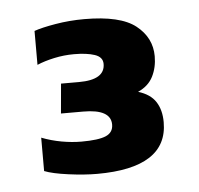

<svg xmlns="http://www.w3.org/2000/svg" viewBox="-34 -688 374 361"><g transform="rotate(-5 153.0 -508.0)"><path d="M136 -362Q112 -362 82 -366Q52 -370 37 -376V-439Q55 -432 74.5 -428.5Q94 -425 112 -425Q144 -425 158 -431Q172 -437 172 -452Q172 -481 120 -481H78L83 -537H117Q166 -537 166 -567Q166 -580 151 -585Q136 -590 112 -590Q93 -590 74.5 -586Q56 -582 42 -576V-640Q56 -645 82.5 -649.5Q109 -654 137 -654Q205 -654 234 -631Q263 -608 263 -573Q263 -552 254.5 -535Q246 -518 226 -509Q249 -502 259 -486.5Q269 -471 269 -448Q269 -362 136 -362Z"/></g></svg>

Font: Kanit Medium
Style: Regular
Weight: 500
Designer: Katatrad Team
Foundry: CadsonDemak
Version: Version 2.000; ttfautohint (v1.8.3)